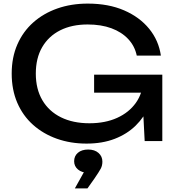

<svg xmlns="http://www.w3.org/2000/svg" viewBox="-20 -784 986 1067"><path d="M835 -326Q834 -256 808 -194.5Q782 -133 734 -86Q686 -39 617.5 -12.5Q549 14 461 14Q372 14 296 -13Q220 -40 163.5 -90.5Q107 -141 76 -213Q45 -285 45 -375Q45 -465 76.5 -537Q108 -609 165 -659.5Q222 -710 299 -737Q376 -764 468 -764Q583 -764 669.5 -726.5Q756 -689 809 -624Q862 -559 874 -475H740Q729 -528 692.5 -567Q656 -606 599 -627Q542 -648 467 -648Q379 -648 314.5 -615.5Q250 -583 214.5 -522Q179 -461 179 -375Q179 -289 215.5 -227Q252 -165 319 -132Q386 -99 477 -99Q565 -99 631 -129Q697 -159 735 -212.5Q773 -266 776 -337ZM503 -269V-369H882V0H784L768 -311L799 -269ZM396 263 465 139 470 176Q435 176 413.5 158Q392 140 392 112Q392 83 413 65Q434 47 470 47Q506 47 527.5 66Q549 85 549 114Q549 136 540 153Q531 170 505 208L466 263Z"/></svg>

Font: Unbounded
Style: Regular
Weight: 400
Designer: Luke Prowse, Jean-Baptiste Morizot, Fátima Lázaro, Florian Runge
Foundry: NaN
Version: Version 1.701;gftools[0.9.28.dev5+ged2979d]